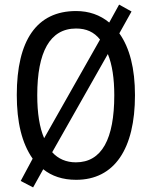

<svg xmlns="http://www.w3.org/2000/svg" viewBox="-20 -772 659 835"><path d="M567 -358C567 -474 544 -564 499 -627L552 -722L498 -752L455 -674C415 -707 367 -724 311 -724C139 -724 53 -596 53 -359C53 -241 75 -149 122 -82L70 15L124 43L168 -36C205 -6 253 10 311 10C478 10 567 -125 567 -358ZM142 -358C142 -546 197 -648 311 -648C355 -648 389 -633 415 -600L172 -171C152 -217 142 -280 142 -358ZM477 -358C477 -168 423 -66 310 -66C268 -66 233 -81 207 -110L449 -537C468 -491 477 -430 477 -358Z"/></svg>

Font: Noto Sans Georgian Condensed
Style: Regular
Weight: 400
Width: 3
Designer: Monotype Design Team, Akaki Razmadze
Foundry: Google LLC
Version: Version 2.005